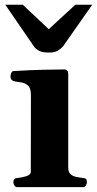

<svg xmlns="http://www.w3.org/2000/svg" viewBox="-20 -774 401 794"><path d="M51.8 0Q43.5 0 39.3 -7.3Q35.2 -14.6 35.2 -20Q35.2 -36.6 51.3 -37.9Q69.3 -39.6 88.4 -45.2Q107.4 -50.8 107.4 -64.5L107.9 -379.9Q107.9 -410.2 95.2 -420.9Q82.5 -431.6 65.4 -433.6Q48.3 -435.5 35.2 -439Q30.3 -441.4 26.9 -445.3Q23.4 -449.2 23.4 -458.5Q23.4 -464.4 26.4 -471.9Q29.3 -479.5 35.2 -480Q105 -484.4 161.3 -485.6Q217.7 -486.8 247.6 -486.8Q251.5 -486.8 256.8 -482.9Q262.2 -479 262.2 -467.1V-80.6Q262.2 -61.8 272.2 -53.3Q282.2 -44.8 296.1 -42.2Q310.1 -39.6 321.8 -38.1Q332 -37.1 335.7 -34.2Q339.4 -31.2 339.4 -20Q339.4 -14.6 335.2 -7.3Q331.1 0 322.8 0ZM181.6 -556.6Q156.7 -556.6 142.3 -563.7Q127.9 -570.8 120.6 -581.5L2 -754.4H74.2L181.6 -653.3L291.5 -754.4H361.3L240.2 -581.5Q232.4 -573.2 219.7 -564.9Q207 -556.6 181.6 -556.6Z"/></svg>

Font: Gelasio
Style: Regular
Weight: 400
Designer: Eben Sorkin
Foundry: Eben Sorkin
Version: Version 1.008